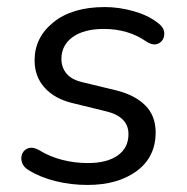

<svg xmlns="http://www.w3.org/2000/svg" viewBox="-20 -515 531 544"><path d="M228 9Q180 9 136.5 -2Q93 -13 61 -33Q46 -42 42 -55.5Q38 -69 43.5 -80.5Q49 -92 61.5 -95.5Q74 -99 90 -90Q121 -71 156.5 -62Q192 -53 229 -53Q283 -53 313.5 -74.5Q344 -96 344 -135Q344 -185 279 -200L185 -223Q135 -235 106.5 -266.5Q78 -298 78 -344Q78 -409 131.5 -452Q185 -495 277 -495Q317 -495 358 -483.5Q399 -472 426 -451Q446 -437 445.5 -419Q445 -401 430.5 -392.5Q416 -384 395 -397Q344 -433 274 -433Q218 -433 186 -410Q154 -387 154 -348Q154 -324 168.5 -306.5Q183 -289 214 -282L309 -259Q362 -246 391.5 -216.5Q421 -187 421 -140Q421 -70 367.5 -30.5Q314 9 228 9Z"/></svg>

Font: Nunito
Style: Italic
Weight: 400
Italic angle: -9°
Designer: Vernon Adams
Foundry: Vernon Adams
Version: Version 3.601; ttfautohint (v1.8.2.53-6de2)